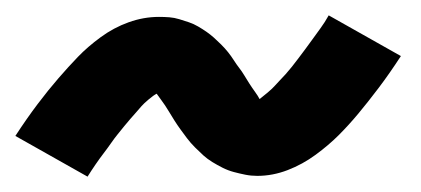

<svg xmlns="http://www.w3.org/2000/svg" viewBox="-28 -421 548 250"><path d="M86 -191 -8 -244Q7 -267 21 -285.5Q35 -304 48 -319Q61 -334 73.5 -347Q86 -360 103 -372.5Q120 -385 139.5 -392Q159 -399 179 -399Q186 -399 192.5 -398.5Q199 -398 205.5 -396Q212 -394 218 -392Q224 -390 230 -386.5Q236 -383 241 -379.5Q246 -376 250.5 -372Q255 -368 260 -363Q265 -358 269 -353Q273 -348 276.5 -342.5Q280 -337 283.5 -332.5Q287 -328 290 -323Q293 -318 296.5 -312.5Q300 -307 304 -301.5Q308 -296 310 -292Q314 -295 320.5 -300.5Q327 -306 330 -309.5Q333 -313 336.5 -316.5Q340 -320 344 -324.5Q348 -329 352 -334Q356 -339 360.5 -345Q365 -351 369.5 -357Q374 -363 379 -370Q384 -377 389.5 -384.5Q395 -392 400 -401L494 -348Q479 -325 465 -306.5Q451 -288 438.5 -273Q426 -258 413 -245Q400 -232 383 -219.5Q366 -207 346.5 -199.5Q327 -192 307 -192Q299 -192 291.5 -193.5Q284 -195 276.5 -197Q269 -199 262 -202.5Q255 -206 248.5 -210Q242 -214 237 -218.5Q232 -223 226 -229Q220 -235 215.5 -241Q211 -247 207 -252.5Q203 -258 199.5 -263.5Q196 -269 191.5 -276.5Q187 -284 182.5 -290Q178 -296 176 -299Q172 -297 165.5 -291.5Q159 -286 156 -282.5Q153 -279 149.5 -275Q146 -271 142 -266.5Q138 -262 134 -257Q130 -252 125.5 -246.5Q121 -241 116.5 -234.5Q112 -228 107 -221.5Q102 -215 96.5 -207Q91 -199 86 -191Z"/></svg>

Font: Iosevka Curly Oblique
Style: Bold
Weight: 700
Italic angle: -9°
Monospace: yes
Designer: Belleve Invis
Foundry: Belleve Invis
Version: Version 11.1.0; ttfautohint (v1.8.3)